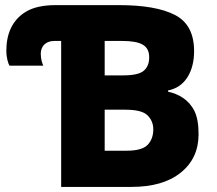

<svg xmlns="http://www.w3.org/2000/svg" viewBox="-20 -734 851 754"><path d="M496.1 0C578.6 0 643.6 -18.6 689.9 -56.2C736.3 -93.3 759.8 -143.6 759.8 -207C759.8 -245.6 754.4 -276.4 743.2 -298.8C720.7 -343.3 681.2 -364.7 640.1 -374V-378.9C672.9 -385.3 697.8 -402.3 715.8 -430.2C733.4 -458 742.2 -492.7 742.2 -533.2C742.2 -602.1 717.3 -649.4 667 -675.3C616.7 -701.2 543.5 -713.9 446.8 -713.9H199.2C150.4 -713.9 111.8 -705.6 83.5 -689C26.9 -655.8 4.9 -599.1 4.9 -535.2C4.9 -507.3 11.7 -486.3 17.1 -476.1H149.9C146 -486.3 140.1 -500 140.1 -522.9C140.1 -549.8 156.7 -573.2 193.8 -573.2H220.2V0ZM391.1 -438V-573.2H458C534.2 -573.2 565.9 -555.7 565.9 -508.8C565.9 -486.3 559.1 -468.8 544.9 -456.5C530.8 -444.3 504.4 -438 464.8 -438ZM391.1 -142.1V-303.2H472.2C515.6 -303.2 544.4 -295.9 559.6 -280.8C574.7 -265.6 582 -247.1 582 -226.1C582 -201.2 574.7 -181.2 560.1 -165.5C545.4 -149.9 517.6 -142.1 476.1 -142.1Z"/></svg>

Font: Noto Reveo Sans
Style: Regular
Weight: 800
Designer: Monotype Design Team
Foundry: Monotype Imaging Inc.
Version: Version 2.007